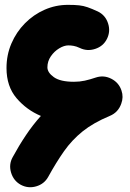

<svg xmlns="http://www.w3.org/2000/svg" viewBox="-20 -688 534 791"><path d="M65.4 73.2Q35.6 56.6 25.6 22.9Q15.6 -10.7 32.2 -40.5Q57.6 -87.4 86.2 -130.1Q114.7 -172.9 148.4 -210.4Q89.8 -234.9 48.3 -283.4Q6.8 -332 6.8 -407.7Q6.8 -461.9 27.1 -509Q47.4 -556.2 82.8 -592Q118.2 -627.9 163.8 -647.9Q209.5 -668 259.8 -668Q288.6 -668 306.2 -666Q323.7 -664.1 340.8 -658.2Q357.9 -652.3 383.3 -640.6Q414.1 -625.5 425 -592.3Q436 -559.1 420.9 -528.3Q405.8 -497.6 372.3 -486.6Q338.9 -475.6 308.1 -490.7Q294.4 -497.1 283.2 -499Q272 -501 261.7 -501Q244.1 -501 223.9 -488.8Q203.6 -476.6 189.5 -456.1Q175.3 -435.5 175.3 -410.6Q175.3 -389.2 201.9 -370.1Q228.5 -351.1 284.7 -351.1Q308.1 -351.1 329.3 -355.7Q350.6 -360.4 375 -368.7Q407.7 -379.4 438.7 -363.5Q469.7 -347.7 480.5 -314.9Q489.7 -288.1 479.5 -260.7Q466.8 -224.6 432.1 -210.4Q364.3 -182.1 320.1 -146.5Q275.9 -110.8 243.7 -64.9Q211.4 -19 178.7 40.5Q162.1 70.3 128.9 79.8Q95.7 89.4 65.4 73.2Z"/></svg>

Font: Mikhak-DS2-FD Black
Style: Regular
Weight: 900
Designer: Amin Abedi
Version: Version 3.2